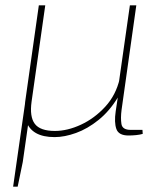

<svg xmlns="http://www.w3.org/2000/svg" viewBox="-20 -500 604 717"><path d="M149 -480 98 -121Q90 -64 110 -37.5Q130 -11 185 -11Q232 -11 282.5 -34.5Q333 -58 373 -101.5Q413 -145 427 -206L420 -136Q389 -85 348 -52Q307 -19 264 -3.5Q221 12 184 12Q141 12 114.5 -3Q88 -18 78 -47.5Q68 -77 74 -120L125 -480ZM489 -480 434 -90Q430 -59 433.5 -37Q437 -15 468 -15H512L513 0Q503 3 488.5 4.5Q474 6 460 6Q423 6 414.5 -18.5Q406 -43 412 -84L420 -137L419 -157L465 -480ZM93 -91 65 105 46 197H29L78 -145Z"/></svg>

Font: Exo 2 Thin
Style: Italic
Weight: 250
Italic angle: -8°
Designer: Natanael Gama
Foundry: Natanael Gama
Version: Version 2.010